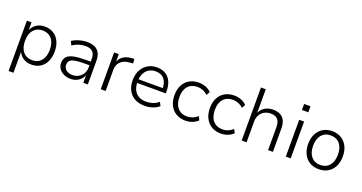

<svg xmlns="http://www.w3.org/2000/svg" viewBox="-43 -1462 4520 2399"><g transform="rotate(20 2216.5 -262.5)"><path d="M87 180V-489H149V-372H144Q163 -431 211 -464Q259 -497 326 -497Q393 -497 442.5 -466Q492 -435 519 -378.5Q546 -322 546 -245Q546 -168 519 -111Q492 -54 442.5 -23Q393 8 326 8Q260 8 212.5 -25Q165 -58 146 -114H152V180ZM316 -47Q392 -47 436.5 -99.5Q481 -152 481 -245Q481 -338 436.5 -390Q392 -442 316 -442Q240 -442 195.5 -390Q151 -338 151 -245Q151 -152 195.5 -99.5Q240 -47 316 -47Z M845 8Q795 8 755.5 -11Q716 -30 692.5 -63Q669 -96 669 -137Q669 -193 698.5 -224.5Q728 -256 793.5 -268.5Q859 -281 966 -281H1024V-233H969Q903 -233 858 -229Q813 -225 786.5 -214.5Q760 -204 748 -186.5Q736 -169 736 -142Q736 -97 768.5 -71Q801 -45 854 -45Q899 -45 934.5 -66Q970 -87 991 -122.5Q1012 -158 1012 -202V-317Q1012 -382 981 -412Q950 -442 887 -442Q842 -442 800.5 -429.5Q759 -417 714 -388L690 -439Q717 -457 750 -470Q783 -483 818.5 -490Q854 -497 888 -497Q948 -497 990 -477.5Q1032 -458 1053.5 -417.5Q1075 -377 1075 -313V0H1015V-114H1020Q1009 -79 984.5 -51Q960 -23 925 -7.5Q890 8 845 8Z M1247 0V-489H1309V-376H1304Q1323 -433 1367.5 -463Q1412 -493 1479 -497L1512 -500L1518 -441L1465 -436Q1393 -430 1352.5 -389Q1312 -348 1312 -283V0Z M1833 8Q1756 8 1700 -22Q1644 -52 1613.5 -108.5Q1583 -165 1583 -244Q1583 -319 1612.5 -376Q1642 -433 1694.5 -465Q1747 -497 1817 -497Q1886 -497 1933 -467.5Q1980 -438 2004.5 -384Q2029 -330 2029 -255V-229H1630V-278H1991L1972 -262Q1972 -348 1932.5 -396.5Q1893 -445 1817 -445Q1765 -445 1726.5 -420.5Q1688 -396 1667.5 -352.5Q1647 -309 1647 -251V-244Q1647 -181 1669 -137Q1691 -93 1732.5 -70Q1774 -47 1832 -47Q1875 -47 1916.5 -60Q1958 -73 1996 -105L2021 -57Q1987 -25 1935.5 -8.5Q1884 8 1833 8Z M2375 8Q2302 8 2249 -23.5Q2196 -55 2167 -112Q2138 -169 2138 -247Q2138 -324 2167 -380Q2196 -436 2249 -466.5Q2302 -497 2375 -497Q2422 -497 2466 -480Q2510 -463 2539 -432L2513 -384Q2483 -413 2447 -427Q2411 -441 2378 -441Q2296 -441 2250 -390Q2204 -339 2204 -246Q2204 -153 2250 -100.5Q2296 -48 2377 -48Q2411 -48 2447 -62Q2483 -76 2512 -104L2538 -56Q2509 -26 2465 -9Q2421 8 2375 8Z M2846 8Q2773 8 2720 -23.5Q2667 -55 2638 -112Q2609 -169 2609 -247Q2609 -324 2638 -380Q2667 -436 2720 -466.5Q2773 -497 2846 -497Q2893 -497 2937 -480Q2981 -463 3010 -432L2984 -384Q2954 -413 2918 -427Q2882 -441 2849 -441Q2767 -441 2721 -390Q2675 -339 2675 -246Q2675 -153 2721 -100.5Q2767 -48 2848 -48Q2882 -48 2918 -62Q2954 -76 2983 -104L3009 -56Q2980 -26 2936 -9Q2892 8 2846 8Z M3121 0V-705H3185V-378H3179Q3200 -435 3248 -466Q3296 -497 3358 -497Q3418 -497 3457.5 -476Q3497 -455 3516.5 -413Q3536 -371 3536 -307V0H3472V-303Q3472 -348 3459.5 -378.5Q3447 -409 3420 -425Q3393 -441 3349 -441Q3301 -441 3264 -420Q3227 -399 3206.5 -362Q3186 -325 3186 -279V0Z M3698 -616V-696H3783V-616ZM3708 0V-489H3773V0Z M4147 8Q4076 8 4024.5 -23Q3973 -54 3944.5 -111Q3916 -168 3916 -245Q3916 -321 3944.5 -377.5Q3973 -434 4024.5 -465.5Q4076 -497 4147 -497Q4217 -497 4268.5 -465.5Q4320 -434 4348.5 -377.5Q4377 -321 4377 -245Q4377 -168 4348.5 -111Q4320 -54 4268.5 -23Q4217 8 4147 8ZM4146 -48Q4223 -48 4267.5 -100Q4312 -152 4312 -245Q4312 -337 4267.5 -389Q4223 -441 4147 -441Q4071 -441 4026.5 -389Q3982 -337 3982 -245Q3982 -152 4026.5 -100Q4071 -48 4146 -48Z"/></g></svg>

Font: Nunito Sans 10pt Light
Style: Regular
Weight: 300
Designer: Vernon Adams
Foundry: Vernon Adams
Version: Version 3.101;gftools[0.9.27]